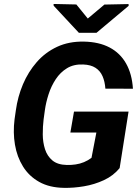

<svg xmlns="http://www.w3.org/2000/svg" viewBox="-20 -929 701 959"><path d="M622.1 -371.6 577.6 -89.4Q545.9 -50.8 498.8 -29.1Q451.7 -7.3 399.4 1.5Q347.2 10.3 299.8 9.3Q227.1 8.3 176 -20.3Q125 -48.8 95 -97.2Q64.9 -145.5 54.7 -206.3Q44.4 -267.1 52.7 -333L59.1 -377.4Q68.4 -445.8 94.7 -508.1Q121.1 -570.3 163.6 -618.9Q206.1 -667.5 265.1 -695.1Q324.2 -722.7 399.4 -721.2Q474.6 -719.7 527.3 -691.9Q580.1 -664.1 609.6 -612.1Q639.2 -560.1 644 -485.8L506.3 -486.3Q503.9 -521.5 492.2 -548.3Q480.5 -575.2 457 -590.3Q433.6 -605.5 395.5 -606.9Q348.6 -608.9 314.9 -588.4Q281.2 -567.9 258.5 -533.4Q235.8 -499 222.7 -458.3Q209.5 -417.5 204.1 -378.4L197.8 -332.5Q193.4 -296.9 193.6 -257.6Q193.8 -218.3 204.8 -183.8Q215.8 -149.4 241.7 -127.7Q267.6 -106 314 -105Q336.4 -104.5 357.9 -107.7Q379.4 -110.8 399.4 -119.1Q419.4 -127.4 437 -140.6L461.4 -267.1H331.5L349.6 -371.6ZM361.3 -906.7 418.5 -836.4 501.5 -906.2 622.1 -908.7 622.6 -899.9 461.9 -765.1H374L248 -900.4L247.6 -909.2Z"/></svg>

Font: Roboto
Style: Bold Italic
Weight: 700
Italic angle: -12°
Designer: Christian Robertson
Foundry: Google
Version: Version 3.0